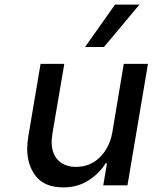

<svg xmlns="http://www.w3.org/2000/svg" viewBox="-20 -804 662 833"><path d="M533 0H428L444 -95H438Q411 -51 363.5 -21Q316 9 256 9Q174 9 136 -39Q98 -87 98 -159Q98 -183 103 -213L156 -527H259L208 -228Q204 -200 204 -189Q204 -137 232.5 -108.5Q261 -80 310 -80Q371 -80 413 -121.5Q455 -163 467 -228L517 -527H622ZM349 -600 479 -784H585L431 -600Z"/></svg>

Font: Be Vietnam Medium
Style: Italic
Weight: 500
Italic angle: -9.444°
Designer: Gabriel Lam
Foundry: TypeRant
Version: Version 3.000